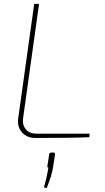

<svg xmlns="http://www.w3.org/2000/svg" viewBox="-20 -710 541 988"><path d="M181 -690 99 -103Q94 -67 113 -44.5Q132 -22 168 -22H441L440 -4Q347 0 163 0Q118 0 92.5 -29.5Q67 -59 74 -103L156 -690ZM245 75H256Q264 75 263 85L254 145Q246 197 220 258L206 254Q220 208 229 152Q222 152 224 143L233 85Q234 75 245 75Z"/></svg>

Font: Exo 2.0 Thin
Style: Italic
Weight: 250
Italic angle: -8°
Designer: Natanael Gama
Version: Version 1.001;PS 001.001;hotconv 1.0.70;makeotf.lib2.5.58329